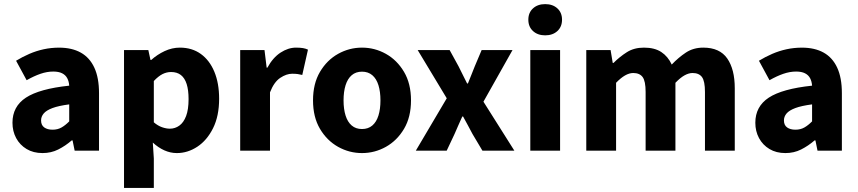

<svg xmlns="http://www.w3.org/2000/svg" viewBox="-20 -743 4231 947"><path d="M189.8 12Q144.5 12 111.2 -8Q78 -27.9 59.7 -61.8Q41.5 -95.7 41.5 -137.6Q41.5 -217.8 107.9 -261.4Q174.4 -305 321.4 -320.5Q319.9 -341.6 311.7 -357.2Q303.4 -372.9 286.5 -381.5Q269.5 -390.1 242.6 -390.1Q211.7 -390.1 179.7 -379Q147.7 -368 111.4 -347.4L59.3 -443.4Q90.8 -462.6 125 -477.4Q159.2 -492.2 195.8 -500.1Q232.4 -508 271.4 -508Q334.6 -508 378.5 -483.5Q422.3 -459 445.3 -409.3Q468.4 -359.6 468.4 -283.3V0H348.2L337.9 -50.6H333.9Q302.2 -23.2 267.1 -5.6Q232.1 12 189.8 12ZM239.2 -103.3Q264.2 -103.3 283.2 -114.1Q302.3 -124.9 321.4 -144.3V-228.2Q269 -221.3 238.7 -210Q208.4 -198.6 195.5 -183.2Q182.6 -167.8 182.6 -149Q182.6 -125.8 198.2 -114.5Q213.7 -103.3 239.2 -103.3Z M591.7 184.1V-496.1H711.6L722.2 -447.3H725.9Q755.3 -473.8 792 -491Q828.7 -508.1 867.1 -508.1Q927.2 -508.1 970.5 -476.9Q1013.8 -445.7 1037.3 -389Q1060.8 -332.4 1060.8 -255.9Q1060.8 -170.8 1030.9 -110.8Q1001 -50.8 953.4 -19.4Q905.8 12 852.1 12Q820.6 12 790.5 -1.5Q760.4 -15.1 733.7 -39.8L738.7 38.7V184.1ZM817.8 -108.3Q843.5 -108.3 864.5 -123.4Q885.6 -138.4 897.9 -170.7Q910.1 -202.9 910.1 -254.2Q910.1 -298.8 900.7 -328.4Q891.3 -358 872.3 -372.9Q853.3 -387.8 823.9 -387.8Q801.8 -387.8 781.4 -377.5Q761 -367.1 738.7 -343.4V-139.7Q758.8 -122.6 779.3 -115.5Q799.7 -108.3 817.8 -108.3Z M1164.7 0V-496.1H1284.6L1295.2 -409.4H1298.9Q1326.2 -459.2 1364 -483.7Q1401.7 -508.1 1439.8 -508.1Q1460.9 -508.1 1474.8 -505.7Q1488.6 -503.3 1499 -498.1L1470.9 -373.3Q1458.6 -376.3 1448 -377.8Q1437.4 -379.3 1421 -379.3Q1392.9 -379.3 1362.3 -359Q1331.6 -338.7 1311.7 -287.5V0Z M1765.5 12Q1702.8 12 1647.7 -18.7Q1592.6 -49.5 1558.2 -107.5Q1523.9 -165.6 1523.9 -247.9Q1523.9 -330.4 1558.2 -388.5Q1592.6 -446.7 1647.7 -477.4Q1702.8 -508.1 1765.5 -508.1Q1828.3 -508.1 1883.3 -477.4Q1938.3 -446.7 1972.8 -388.5Q2007.2 -330.4 2007.2 -247.9Q2007.2 -165.6 1972.8 -107.5Q1938.3 -49.5 1883.3 -18.7Q1828.3 12 1765.5 12ZM1765.5 -106.6Q1795.9 -106.6 1816.3 -123.9Q1836.7 -141.2 1846.6 -173.1Q1856.5 -205 1856.5 -247.9Q1856.5 -290.8 1846.6 -322.8Q1836.7 -354.7 1816.3 -372.1Q1795.9 -389.5 1765.5 -389.5Q1735.1 -389.5 1714.8 -372.1Q1694.5 -354.7 1684.5 -322.8Q1674.5 -290.8 1674.5 -247.9Q1674.5 -205 1684.5 -173.1Q1694.5 -141.2 1714.8 -123.9Q1735.1 -106.6 1765.5 -106.6Z M2031 0 2183.5 -258.2 2040.1 -496.1H2197.7L2241.7 -415.9Q2252.1 -395.3 2262.7 -373.7Q2273.3 -352.1 2283.9 -331.3H2287.9Q2296.1 -352.1 2304.9 -373.7Q2313.7 -395.3 2321.7 -415.9L2355.6 -496.1H2507.9L2364.5 -241.4L2516.9 0H2359.4L2310.6 -82Q2299.2 -103.3 2287.5 -125.3Q2275.8 -147.3 2264.1 -168.3H2260.1Q2250.9 -147.3 2241 -125.7Q2231.1 -104.1 2221.9 -82L2183.3 0Z M2595.6 0V-496H2742.5V0ZM2669 -568.7Q2632.1 -568.7 2609 -589.8Q2585.9 -610.9 2585.9 -645.9Q2585.9 -680.7 2609 -701.7Q2632.1 -722.7 2669 -722.7Q2706.1 -722.7 2729.1 -701.7Q2752.1 -680.7 2752.1 -645.9Q2752.1 -610.9 2729.1 -589.8Q2706.1 -568.7 2669 -568.7Z M2871.7 0V-496.1H2991.6L3002.2 -432.5H3005.9Q3036.4 -463.1 3071.9 -485.6Q3107.3 -508.1 3156.2 -508.1Q3208.6 -508.1 3241.6 -486.4Q3274.6 -464.7 3293.2 -424.6Q3326.1 -459.2 3363 -483.7Q3399.9 -508.1 3448.9 -508.1Q3529.8 -508.1 3567 -454.6Q3604.1 -401 3604.1 -308V0H3457.1V-289.2Q3457.1 -342.8 3442.4 -362.9Q3427.6 -382.9 3395.8 -382.9Q3377.1 -382.9 3356.2 -371.3Q3335.3 -359.6 3311.4 -334.7V0H3164.4V-289.2Q3164.4 -342.8 3149.7 -362.9Q3134.9 -382.9 3103.1 -382.9Q3064.8 -382.9 3018.7 -334.7V0Z M3853.8 12Q3808.5 12 3775.2 -8Q3742 -27.9 3723.7 -61.8Q3705.5 -95.7 3705.5 -137.6Q3705.5 -217.8 3771.9 -261.4Q3838.4 -305 3985.4 -320.5Q3983.9 -341.6 3975.7 -357.2Q3967.4 -372.9 3950.5 -381.5Q3933.5 -390.1 3906.6 -390.1Q3875.7 -390.1 3843.7 -379Q3811.7 -368 3775.4 -347.4L3723.3 -443.4Q3754.8 -462.6 3789 -477.4Q3823.2 -492.2 3859.8 -500.1Q3896.4 -508 3935.4 -508Q3998.6 -508 4042.5 -483.5Q4086.3 -459 4109.3 -409.3Q4132.4 -359.6 4132.4 -283.3V0H4012.2L4001.9 -50.6H3997.9Q3966.2 -23.2 3931.1 -5.6Q3896.1 12 3853.8 12ZM3903.2 -103.3Q3928.2 -103.3 3947.2 -114.1Q3966.3 -124.9 3985.4 -144.3V-228.2Q3933 -221.3 3902.7 -210Q3872.4 -198.6 3859.5 -183.2Q3846.6 -167.8 3846.6 -149Q3846.6 -125.8 3862.2 -114.5Q3877.7 -103.3 3903.2 -103.3Z"/></svg>

Font: Source Sans 3 Variable
Style: Regular
Weight: 200
Designer: Paul D. Hunt
Foundry: Adobe Systems Incorporated
Version: Version 3.026